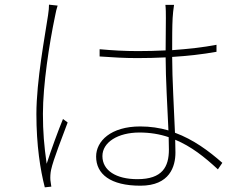

<svg xmlns="http://www.w3.org/2000/svg" viewBox="-20 -779 1040 823"><path d="M227 -755 190 -759C190 -747 189 -733 186 -714C173 -626 136 -433 136 -290C136 -155 153 -50 172 24L200 21C199 14 197 2 196 -7C195 -20 196 -37 199 -51C208 -94 249 -197 270 -254L250 -269C230 -221 198 -133 180 -77C169 -155 164 -213 164 -291C164 -415 191 -591 216 -710C219 -728 223 -742 227 -755ZM703 -191 704 -138C704 -64 676 -11 569 -11C478 -11 419 -48 419 -110C419 -169 485 -211 578 -211C623 -211 665 -204 703 -191ZM726 -758H689C691 -742 691 -720 691 -701L690 -563C651 -561 611 -560 571 -560C513 -560 463 -563 407 -568V-537C465 -533 512 -530 568 -530C609 -530 649 -531 690 -533C690 -444 698 -312 702 -220C664 -231 624 -237 581 -237C455 -237 392 -174 392 -108C392 -33 453 17 582 17C708 17 732 -66 732 -125L731 -180C799 -152 857 -106 914 -53L933 -81C875 -132 809 -181 730 -210C726 -313 718 -440 718 -535C783 -539 847 -546 908 -557V-587C851 -576 786 -569 718 -564C718 -609 718 -668 720 -702C721 -720 723 -737 726 -758Z"/></svg>

Font: Noto Sans CJK HK Thin
Style: Regular
Weight: 100
Designer: Ryoko NISHIZUKA 西塚涼子 (kana, bopomofo & ideographs); Paul D. Hunt (Latin, Greek & Cyrillic); Sandoll Communications 산돌커뮤니
Foundry: Adobe
Version: Version 2.004;hotconv 1.0.118;makeotfexe 2.5.65603